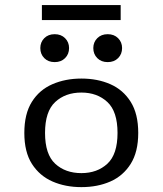

<svg xmlns="http://www.w3.org/2000/svg" viewBox="-20 -744 656 775"><path d="M308.5 11.3Q244 11.3 191.9 -11.4Q139.8 -34.2 109 -82.2Q78.2 -130.3 78.2 -207.4Q78.2 -284.5 108.6 -332.9Q139 -381.4 191.5 -404.1Q244 -426.9 308.5 -426.9Q373.9 -426.9 425.5 -404.1Q477.2 -381.4 507.6 -332.9Q538 -284.5 538 -207.4Q538 -131 507.6 -82.6Q477.2 -34.2 425.5 -11.4Q373.9 11.3 308.5 11.3ZM308.5 -45.2Q372.3 -45.2 413.4 -83.1Q454.4 -121 454.4 -207.4Q454.4 -294.1 413.4 -332.2Q372.3 -370.4 308.5 -370.4Q243.9 -370.4 202.8 -332.2Q161.8 -294.1 161.8 -207.4Q161.8 -121 202.8 -83.1Q243.9 -45.2 308.5 -45.2ZM414.7 -493.3Q388.7 -493.3 372.7 -509.4Q356.6 -525.5 356.6 -550Q356.6 -573.8 372.7 -589.9Q388.7 -606 414.7 -606Q440.6 -606 456.7 -589.9Q472.8 -573.8 472.8 -550Q472.8 -525.5 456.7 -509.4Q440.6 -493.3 414.7 -493.3ZM200.7 -493.3Q174.7 -493.3 158.7 -509.4Q142.7 -525.5 142.7 -550Q142.7 -573.8 158.7 -589.9Q174.7 -606 200.7 -606Q226.6 -606 242.7 -589.9Q258.8 -573.8 258.8 -550Q258.8 -525.5 242.7 -509.4Q226.6 -493.3 200.7 -493.3ZM149.1 -663.1V-723.6H467.1V-663.1Z"/></svg>

Font: Playfair 5pt SemiExpanded Light
Style: Regular
Weight: 300
Width: 6
Designer: Claus Eggers Sørensen
Foundry: Claus Eggers Sørensen
Version: Version 2.203